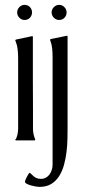

<svg xmlns="http://www.w3.org/2000/svg" viewBox="-20 -563 341 770"><path d="M121.1 -3.9V-1Q120.6 -1 119.6 -0.5Q118.7 0 118.2 0H43.9L40.5 -2Q43.5 -4.4 45.9 -10Q48.3 -15.6 49.8 -22.2Q51.3 -28.8 52 -35.2Q52.7 -41.5 52.7 -45.4V-331.5Q52.7 -349.1 50.5 -366.7Q48.3 -384.3 41.5 -400.4V-402.3L43.9 -404.3L108.4 -418L111.8 -417Q111.8 -416.5 111.8 -401.4Q111.8 -386.2 111.8 -361.6Q111.8 -336.9 111.8 -305.4Q111.8 -273.9 111.8 -240.2Q111.8 -206.5 112.1 -173.8Q112.3 -141.1 112.3 -114.3Q112.3 -87.4 112.3 -68.8Q112.3 -50.3 112.3 -45.4Q112.3 -34.7 114.7 -24.2Q117.2 -13.7 121.1 -3.9ZM78.6 -543.5Q91.3 -543.5 99.9 -534.7Q108.4 -525.9 108.4 -513.2Q108.4 -500.5 99.9 -491.7Q91.3 -482.9 78.6 -482.9Q66.4 -482.9 57.6 -491.9Q48.8 -501 48.8 -513.2Q48.8 -525.4 57.6 -534.4Q66.4 -543.5 78.6 -543.5ZM217.3 -543.5Q229.5 -543.5 238.3 -534.4Q247.1 -525.4 247.1 -513.2Q247.1 -500.5 238.5 -491.7Q230 -482.9 217.3 -482.9Q205.1 -482.9 196 -491.9Q187 -501 187 -513.2Q187 -525.4 196 -534.4Q205.1 -543.5 217.3 -543.5ZM138.2 186.5Q133.8 186.5 124.3 185.1Q114.7 183.6 105 180.9Q95.2 178.2 87.6 174.3Q80.1 170.4 80.1 165Q80.1 163.1 82.3 157.7Q84.5 152.3 87.6 146.5Q90.8 140.6 93.8 135.7Q96.7 130.9 98.1 129.9Q102.1 131.3 106 135.5Q109.9 139.6 114.7 143.8Q119.6 147.9 126.5 151.1Q133.3 154.3 143.6 154.3Q155.3 154.3 164.1 149.4Q172.9 144.5 178.7 136.5Q184.6 128.4 187.7 118.2Q190.9 107.9 190.9 97.7V-334.5Q190.9 -351.6 189.2 -368.7Q187.5 -385.7 181.2 -401.9V-404.8L182.6 -406.2L247.1 -419.4Q247.6 -419.4 248.8 -419.2Q250 -418.9 250.5 -418.9Q250.5 -418 250.7 -417.7Q251 -417.5 251 -416.5V-50.8Q251 -30.8 250.5 -5.6Q250 19.5 246.8 45.9Q243.7 72.3 236.8 97.7Q230 123 217.5 142.8Q205.1 162.6 185.8 174.6Q166.5 186.5 138.2 186.5Z"/></svg>

Font: CAT Linz
Style: Regular
Weight: 400
Designer: Peter Wiegel
Foundry: Peter Wiegel
Version: Version 1.08